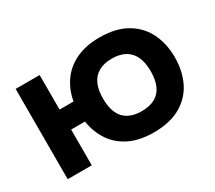

<svg xmlns="http://www.w3.org/2000/svg" viewBox="-103 -711 1031 921"><g transform="rotate(-30 412.0 -250.5)"><path d="M181 0H47.7L48 -500H181V-308.7H258.3Q268.7 -368.7 301.2 -414.7Q333.7 -460.7 388.2 -486.7Q442.7 -512.7 519.3 -512.7Q608.7 -512.7 667.8 -478.3Q727 -444 756.2 -384.5Q785.3 -325 785.3 -250Q785.3 -174 756.2 -114.7Q727 -55.3 667.8 -21.3Q608.7 12.7 519.3 12.7Q441 12.7 386.2 -14Q331.3 -40.7 299.2 -88.5Q267 -136.3 257.7 -198H181ZM519.3 -104.7Q563.3 -104.7 592.8 -120.8Q622.3 -137 637 -169.2Q651.7 -201.3 651.7 -250Q651.7 -297.7 637 -329.8Q622.3 -362 592.8 -378.7Q563.3 -395.3 519.3 -395.3Q476 -395.3 446.5 -378.7Q417 -362 402.3 -329.8Q387.7 -297.7 387.7 -250Q387.7 -201.3 402.3 -169.2Q417 -137 446.5 -120.8Q476 -104.7 519.3 -104.7Z"/></g></svg>

Font: Nata Sans
Style: Regular
Weight: 400
Designer: Daniel Uzquiano Cruz
Version: Version 1.001